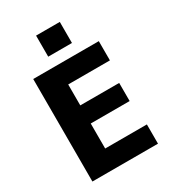

<svg xmlns="http://www.w3.org/2000/svg" viewBox="-225 -1069 1059 1184"><g transform="rotate(-30 304.5 -476.5)"><path d="M246 -593V-444H523V-315H246V-137H543V0H76V-730H543V-593ZM225 -803V-953H394V-803Z"/></g></svg>

Font: Mplus 1p ExtraBold
Style: Regular
Weight: 800
Version: Version 1.061